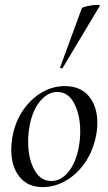

<svg xmlns="http://www.w3.org/2000/svg" viewBox="-20 -751 441 785"><path d="M26 -139Q26 -161 31 -193Q42 -252 73.5 -299Q105 -346 150 -372.5Q195 -399 245 -399Q309 -399 343.5 -357.5Q378 -316 378 -248Q378 -222 372 -193Q359 -130 325.5 -83Q292 -36 247 -11Q202 14 155 14Q93 14 59.5 -28.5Q26 -71 26 -139ZM302 -149Q308 -181 308 -214Q308 -281 283.5 -328Q259 -375 214 -375Q176 -375 144.5 -338Q113 -301 101 -236Q95 -205 95 -172Q95 -104 120 -57.5Q145 -11 190 -11Q229 -11 259.5 -48Q290 -85 302 -149ZM226 -476 314 -716Q315 -721 337.5 -726Q360 -731 377 -731Q391 -731 388 -727L236 -473Q235 -470 229.5 -472Q224 -474 226 -476Z"/></svg>

Font: Cormorant Garamond Medium
Style: Italic
Weight: 500
Italic angle: -10°
Designer: Christian Thalmann (Catharsis Fonts)
Foundry: Catharsis Fonts
Version: Version 4.000